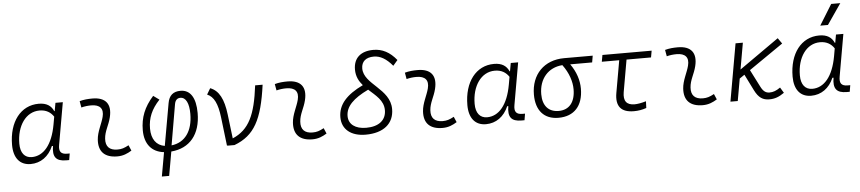

<svg xmlns="http://www.w3.org/2000/svg" viewBox="-52 -1147 7720 1723"><g transform="rotate(-5 3808.5 -285.0)"><path d="M439.9 -444.3H436C414.1 -494.1 373.5 -522.5 302.2 -522.5C140.1 -522.5 32.2 -383.3 32.2 -174.3C32.2 -57.1 87.4 10.3 184.1 10.3C274.9 10.3 347.7 -42 387.2 -133.8H397.5C380.9 -36.6 412.6 4.9 503.9 4.9H531.2L541 -53.7H518.1C460.9 -53.7 442.4 -80.1 453.1 -139.6L519.5 -517.6H453.1ZM304.2 -461.4C365.2 -461.4 404.8 -434.6 431.2 -395L418.9 -325.7C386.7 -144.5 305.2 -50.8 199.7 -50.8C135.7 -50.8 98.1 -97.2 98.1 -180.2C98.1 -340.8 180.7 -461.4 304.2 -461.4Z M1073.2 -81.1C1033.2 -59.6 1009.3 -51.3 971.2 -51.3C899.9 -51.3 864.3 -87.4 869.1 -157.7C873.5 -225.6 911.1 -275.4 927.7 -345.2C957 -463.9 904.8 -527.3 786.1 -527.3C747.6 -527.3 709 -524.4 670.9 -513.7L681.2 -455.6C710.9 -463.4 740.7 -466.8 770.5 -466.8C848.6 -466.8 882.8 -428.2 863.8 -355C848.6 -293.9 807.1 -226.1 802.7 -153.3C795.9 -46.4 852.5 9.8 965.3 9.8C1018.6 9.8 1057.6 -8.3 1094.7 -31.2Z M1412.6 224.6 1450.7 8.3C1618.2 -5.4 1716.3 -123.5 1716.3 -315.4C1716.3 -452.6 1668.5 -527.3 1580.1 -527.3C1514.6 -527.3 1476.1 -495.1 1464.4 -426.8L1397 -46.9C1321.3 -59.1 1278.3 -118.7 1278.3 -213.4C1278.3 -308.1 1311 -385.7 1385.3 -464.8L1332 -503.4C1249 -410.2 1212.4 -318.4 1212.4 -203.6C1212.4 -81.1 1273.9 -3.9 1385.3 8.3L1346.7 224.6ZM1458 -46.4 1521 -412.1C1526.9 -447.3 1545.4 -464.8 1573.2 -464.8C1623.5 -464.8 1650.4 -407.7 1650.4 -314C1650.4 -157.7 1579.1 -60.5 1458 -46.4Z M1953.1 0 1962.4 -2 1960.9 0H2021C2203.6 -68.8 2276.9 -206.5 2319.3 -517.6H2252C2219.7 -253.4 2160.2 -125 2010.3 -61L1983.9 -278.8C1967.3 -417.5 1925.8 -498 1847.7 -527.3L1815.4 -472.7C1875.5 -447.8 1907.7 -381.8 1922.4 -257.8Z M2831.1 -81.1C2791 -59.6 2767.1 -51.3 2729 -51.3C2657.7 -51.3 2622.1 -87.4 2627 -157.7C2631.3 -225.6 2668.9 -275.4 2685.5 -345.2C2714.8 -463.9 2662.6 -527.3 2543.9 -527.3C2505.4 -527.3 2466.8 -524.4 2428.7 -513.7L2439 -455.6C2468.8 -463.4 2498.5 -466.8 2528.3 -466.8C2606.4 -466.8 2640.6 -428.2 2621.6 -355C2606.4 -293.9 2564.9 -226.1 2560.5 -153.3C2553.7 -46.4 2610.4 9.8 2723.1 9.8C2776.4 9.8 2815.4 -8.3 2852.5 -31.2Z M3202.1 9.8C3362.8 9.8 3458 -67.4 3458 -198.7C3458 -382.8 3222.7 -440.4 3222.7 -584.5C3222.7 -646.5 3263.2 -682.1 3335 -682.1C3392.6 -682.1 3447.3 -650.9 3502.4 -584.5L3543.9 -632.8C3483.9 -707 3416.5 -742.2 3336.4 -742.2C3221.7 -742.2 3156.7 -683.6 3156.7 -580.6C3156.7 -518.6 3181.2 -473.6 3214.8 -435.1C3066.4 -363.8 2988.8 -280.8 2988.8 -165.5C2988.8 -57.1 3069.8 9.8 3202.1 9.8ZM3258.8 -390.6C3322.3 -332.5 3392.6 -282.7 3392.6 -194.3C3392.6 -104.5 3325.7 -51.3 3212.4 -51.3C3113.8 -51.3 3054.2 -96.2 3054.2 -170.4C3054.2 -257.3 3122.6 -324.7 3258.8 -390.6Z M4002.9 -81.1C3962.9 -59.6 3939 -51.3 3900.9 -51.3C3829.6 -51.3 3793.9 -87.4 3798.8 -157.7C3803.2 -225.6 3840.8 -275.4 3857.4 -345.2C3886.7 -463.9 3834.5 -527.3 3715.8 -527.3C3677.2 -527.3 3638.7 -524.4 3600.6 -513.7L3610.8 -455.6C3640.6 -463.4 3670.4 -466.8 3700.2 -466.8C3778.3 -466.8 3812.5 -428.2 3793.5 -355C3778.3 -293.9 3736.8 -226.1 3732.4 -153.3C3725.6 -46.4 3782.2 9.8 3895 9.8C3948.2 9.8 3987.3 -8.3 4024.4 -31.2Z M4541.5 -444.3H4537.6C4515.6 -494.1 4475.1 -522.5 4403.8 -522.5C4241.7 -522.5 4133.8 -383.3 4133.8 -174.3C4133.8 -57.1 4189 10.3 4285.6 10.3C4376.5 10.3 4449.2 -42 4488.8 -133.8H4499C4482.4 -36.6 4514.2 4.9 4605.5 4.9H4632.8L4642.6 -53.7H4619.6C4562.5 -53.7 4543.9 -80.1 4554.7 -139.6L4621.1 -517.6H4554.7ZM4405.8 -461.4C4466.8 -461.4 4506.3 -434.6 4532.7 -395L4520.5 -325.7C4488.3 -144.5 4406.7 -50.8 4301.3 -50.8C4237.3 -50.8 4199.7 -97.2 4199.7 -180.2C4199.7 -340.8 4282.2 -461.4 4405.8 -461.4Z M4939 9.8C5080.6 9.8 5161.6 -79.1 5161.6 -233.9C5161.6 -309.6 5136.7 -386.7 5085 -459H5282.7L5293 -519H5035.6C4855.5 -519 4736.8 -398.4 4736.8 -215.8C4736.8 -72.3 4810.5 9.8 4939 9.8ZM5014.2 -458C5070.8 -381.8 5095.7 -301.8 5095.7 -233.9C5095.7 -117.7 5041 -51.3 4946.3 -51.3C4855 -51.3 4802.7 -110.4 4802.7 -213.9C4802.7 -353.5 4886.2 -448.7 5014.2 -458Z M5618.7 9.8C5657.7 9.8 5695.3 3.4 5731 -9.3L5733.4 -69.8C5690.4 -57.1 5655.8 -51.3 5629.4 -51.3C5557.6 -51.3 5528.3 -89.8 5541.5 -168.5L5592.3 -457.5H5813L5823.7 -517.6H5380.4L5369.6 -457.5H5526.4L5475.1 -166.5C5454.6 -48.8 5502.4 9.8 5618.7 9.8Z M6346.7 -81.1C6306.6 -59.6 6282.7 -51.3 6244.6 -51.3C6173.3 -51.3 6137.7 -87.4 6142.6 -157.7C6147 -225.6 6184.6 -275.4 6201.2 -345.2C6230.5 -463.9 6178.2 -527.3 6059.6 -527.3C6021 -527.3 5982.4 -524.4 5944.3 -513.7L5954.6 -455.6C5984.4 -463.4 6014.2 -466.8 6043.9 -466.8C6122.1 -466.8 6156.2 -428.2 6137.2 -355C6122.1 -293.9 6080.6 -226.1 6076.2 -153.3C6069.3 -46.4 6126 9.8 6238.8 9.8C6292 9.8 6331.1 -8.3 6368.2 -31.2Z M6488.3 0H6554.2L6589.4 -199.2L6634.3 -230L6707 -84C6742.2 -13.7 6780.8 9.8 6838.4 9.8C6887.7 9.8 6925.3 -3.9 6973.1 -37.6L6942.9 -87.4C6905.8 -61.5 6878.4 -51.3 6845.7 -51.3C6813 -51.3 6789.6 -65.9 6766.6 -111.3L6687.5 -266.6L6996.1 -479.5L6960.4 -530.3L6603.5 -279.3L6645.5 -517.6H6579.6Z M7471.2 -444.3H7467.3C7445.3 -494.1 7404.8 -522.5 7333.5 -522.5C7171.4 -522.5 7063.5 -383.3 7063.5 -174.3C7063.5 -57.1 7118.7 10.3 7215.3 10.3C7306.2 10.3 7378.9 -42 7418.5 -133.8H7428.7C7412.1 -36.6 7443.8 4.9 7535.2 4.9H7562.5L7572.3 -53.7H7549.3C7492.2 -53.7 7473.6 -80.1 7484.4 -139.6L7550.8 -517.6H7484.4ZM7335.4 -461.4C7396.5 -461.4 7436 -434.6 7462.4 -395L7450.2 -325.7C7418 -144.5 7336.4 -50.8 7231 -50.8C7167 -50.8 7129.4 -97.2 7129.4 -180.2C7129.4 -340.8 7211.9 -461.4 7335.4 -461.4ZM7350.6 -609.4H7419.9L7547.4 -794.9H7465.3Z"/></g></svg>

Font: Cascadia Code NF Light
Style: Italic
Weight: 300
Italic angle: -10°
Monospace: yes
Designer: Aaron Bell
Foundry: Saja Typeworks
Version: Version 2404.023